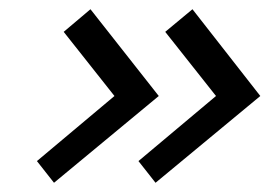

<svg xmlns="http://www.w3.org/2000/svg" viewBox="-20 -475 584 416"><path d="M228 -267 60 -126 97 -79 324 -267 176 -455 118 -406ZM448 -267 280 -126 317 -79 544 -267 397 -455 338 -406Z"/></svg>

Font: Advent Pro Medium
Style: Italic
Weight: 500
Italic angle: -12°
Version: Version 3.000